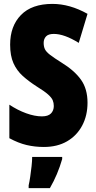

<svg xmlns="http://www.w3.org/2000/svg" viewBox="-20 -744 494 985"><path d="M429 -217Q429 -151 401.5 -99.5Q374 -48 324 -19Q274 10 205 10Q159 10 116.5 0Q74 -10 28 -35V-207Q70 -179 114 -163Q158 -147 195 -147Q227 -147 241.5 -162Q256 -177 256 -200Q256 -216 250.5 -229.5Q245 -243 226.5 -259.5Q208 -276 169 -300Q127 -327 96.5 -354.5Q66 -382 49 -420Q32 -458 32 -515Q32 -610 87.5 -667Q143 -724 249 -724Q338 -724 429 -673L384 -524Q310 -570 256 -570Q228 -570 216 -557Q204 -544 204 -524Q204 -505 210.5 -491.5Q217 -478 237 -462.5Q257 -447 297 -422Q362 -382 395.5 -335Q429 -288 429 -217ZM299 72Q276 152 236 221H127V207Q131 190 135 163Q139 136 142 108.5Q145 81 145 61H299Z"/></svg>

Font: Noto Sans Gujarati UI ExtraCondensed Black
Style: Regular
Weight: 900
Width: 2
Designer: Jelle Bosma - Monotype Design Team, Universal Thirst
Foundry: Monotype Imaging Inc.
Version: Version 2.106; ttfautohint (v1.8.4.7-5d5b)